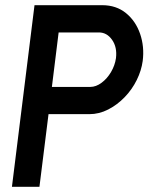

<svg xmlns="http://www.w3.org/2000/svg" viewBox="-20 -720 577 740"><path d="M26 0 113 -700H374Q428 -700 465.5 -669.5Q503 -639 520 -589.5Q537 -540 530 -485Q525 -448 507 -411.5Q489 -375 460.5 -345.5Q432 -316 397 -298Q362 -280 324 -280H167L132 0ZM180 -385H328Q350 -385 371.5 -401Q393 -417 408 -442.5Q423 -468 427 -496Q432 -538 412 -566.5Q392 -595 361 -595H206Z"/></svg>

Font: Kulim Park SemiBold
Style: Italic
Weight: 600
Italic angle: -8°
Designer: Noponies / Dale Sattler
Foundry: Noponies
Version: Version 1.000; ttfautohint (v1.8.3)